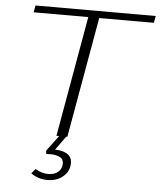

<svg xmlns="http://www.w3.org/2000/svg" viewBox="-61 -753 874 1050"><g transform="rotate(5 375.5 -227.5)"><path d="M751 -700 744 -662H444L327 0H321L266 76Q306 76 332.5 92Q359 108 359 142Q359 186 325 215.5Q291 245 239 245Q186 245 148 216L169 191Q205 212 240 212Q274 212 294.5 194.5Q315 177 315 148Q315 123 294 113Q273 103 243 103Q227 103 220 104L218 86L282 0H267L384 -662H84L91 -700Z"/></g></svg>

Font: Fahkwang ExtraLight
Style: Italic
Weight: 275
Italic angle: -10°
Designer: Suppakit Chalermlarp | Katatrad Co.,Ltd.
Foundry: Cadson Demak Co.,Ltd.
Version: Version 1.000; ttfautohint (v1.6)